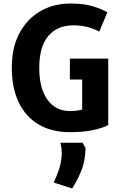

<svg xmlns="http://www.w3.org/2000/svg" viewBox="-20 -731 695 1091"><path d="M323 80Q328 101 329.5 114Q331 127 331 138Q331 177 319.5 217Q308 257 285 306L390 340Q425 284 444.5 233Q464 182 466 112Q466 108 458 96Q450 84 450 80ZM595 -20V-398H377V-279H447V-109Q438 -106 421 -103Q404 -100 378 -100Q296 -100 249.5 -164.5Q203 -229 203 -345Q203 -465 254 -526Q305 -587 397 -587Q445 -587 482.5 -576Q520 -565 544 -551L590 -661Q562 -678 510 -694.5Q458 -711 381 -711Q284 -711 208.5 -667Q133 -623 90 -541.5Q47 -460 47 -347Q47 -231 86.5 -149Q126 -67 200 -23.5Q274 20 376 20Q456 20 510 8Q564 -4 595 -20Z"/></svg>

Font: Repo Bold
Style: Bold
Weight: 700
Designer: Stefan Peev
Foundry: Context Ltd
Version: Version 1.502